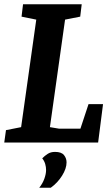

<svg xmlns="http://www.w3.org/2000/svg" viewBox="-25 -668 519 900"><path d="M-5 0 3 -58 74 -72 145 -576 76 -590 83 -648H358L351 -590L280 -576L209 -72L251 -65H352L390 -180H458L435 0ZM159 212Q175 192 183 169.5Q191 147 191 129Q191 115 187 101Q183 87 173 74Q185 62 199 53Q213 44 233 44Q263 44 275 59Q287 74 287 93Q287 122 266 155.5Q245 189 213 212Z"/></svg>

Font: Faustina
Style: Bold Italic
Weight: 700
Italic angle: -8°
Designer: Alfonso Garcia
Foundry: http://www.omnibus-type.com
Version: Version 1.200